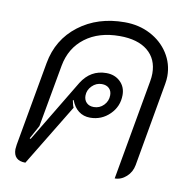

<svg xmlns="http://www.w3.org/2000/svg" viewBox="-71 -664 742 743"><g transform="rotate(10 300.0 -292.0)"><path d="M29 -36Q29 -40 31 -54L90 -385Q107 -480 181 -536.5Q255 -593 361 -593Q417 -593 462 -569.5Q507 -546 533 -505.5Q559 -465 559 -416Q559 -402 556 -385L498 -56Q493 -28 472.5 -9.5Q452 9 427 9L497 -385Q500 -402 500 -416Q500 -473 461 -505Q422 -537 351 -537Q269 -537 215.5 -496.5Q162 -456 149 -385L105 -140L76 -87L80 -85L228 -331Q263 -387 325 -387Q358 -387 379.5 -366.5Q401 -346 401 -314Q401 -269 369 -237.5Q337 -206 292 -206Q266 -206 247 -220.5Q228 -235 218 -262L215 -261Q219 -240 223 -233L76 9Q29 9 29 -36ZM354 -305Q354 -322 343.5 -332Q333 -342 315 -342Q293 -342 276.5 -325.5Q260 -309 260 -287Q260 -270 270.5 -259.5Q281 -249 299 -249Q322 -249 338 -265.5Q354 -282 354 -305Z"/></g></svg>

Font: K2D ExtraLight
Style: Italic
Weight: 275
Italic angle: -10°
Designer: Katatrad Aksorn Co.,Ltd.
Foundry: Cadson Demak Co.,Ltd.
Version: Version 1.000; ttfautohint (v1.6)